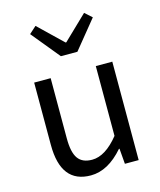

<svg xmlns="http://www.w3.org/2000/svg" viewBox="-124 -922 854 1023"><g transform="rotate(-15 303.5 -410.0)"><path d="M85 -199V-543H176V-210Q176 -134 200 -100Q224 -66 278 -66Q351 -66 425 -158V-543H516V0H440L433 -85H430Q345 13 250 13Q85 13 85 -199ZM131 -798 170 -833 302 -706H306L438 -833L477 -798L350 -642H259Z"/></g></svg>

Font: KaiGen Gothic CN Regular
Style: Regular
Weight: 400
Designer: Ryoko NISHIZUKA  (kana & ideographs); Paul D. Hunt (Latin, Greek & Cyrillic); Wenlong ZHANG  (bopomofo); Sandoll Communi
Foundry: Adobe Systems Incorporated
Version: Version 1.002.20150501